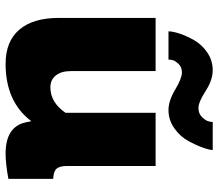

<svg xmlns="http://www.w3.org/2000/svg" viewBox="-67 -703 780 686"><g transform="rotate(90 323.0 -360.0)"><path d="M208 10Q128 10 86 -39Q44 -88 44 -180V-526H234V-223Q234 -189 249.5 -169.5Q265 -150 292 -150Q346 -150 383 -204V-526H573V-210Q573 -183 583 -172Q593 -161 619 -160V0Q565 10 529 10Q432 10 417 -63L413 -82Q344 10 208 10ZM373 -572Q340 -572 300 -596Q260 -620 239 -620Q219 -620 207.5 -607Q196 -594 194.5 -586Q193 -578 193 -572H92Q92 -587 100 -611.5Q108 -636 123.5 -663.5Q139 -691 167.5 -710.5Q196 -730 231 -730Q266 -730 305.5 -704.5Q345 -679 366 -679Q386 -679 398.5 -692Q411 -705 413.5 -715Q416 -725 416 -730H516Q516 -719 507.5 -695Q499 -671 483.5 -642.5Q468 -614 438.5 -593Q409 -572 373 -572Z"/></g></svg>

Font: Raleway
Style: Heavy
Weight: 900
Designer: Matt McInerney, Pablo Impallari, Rodrigo Fuenzalida
Foundry: Matt McInerney, Pablo Impallari, Rodrigo Fuenzalida
Version: Version 2.001